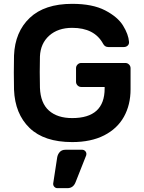

<svg xmlns="http://www.w3.org/2000/svg" viewBox="-20 -730 748 1000"><path d="M52 0ZM652 -512Q653 -500 645 -492.5Q637 -485 625 -485H544Q526 -485 517 -502Q472 -585 356 -585Q282 -585 236.5 -544.5Q191 -504 188 -436Q187 -411 187 -355Q187 -298 188 -273Q191 -193 235 -154Q279 -115 356 -115Q525 -115 525 -269V-277H403Q392 -277 384 -285Q376 -293 376 -304V-375Q376 -386 384 -394Q392 -402 403 -402H633Q644 -402 652 -394Q660 -386 660 -375V-265Q660 -184 625.5 -122Q591 -60 522.5 -25Q454 10 356 10Q210 10 134 -63.5Q58 -137 53 -263Q52 -288 52 -352Q52 -416 53 -441Q58 -564 135 -637Q212 -710 356 -710Q462 -710 527.5 -676Q593 -642 621 -596.5Q649 -551 652 -512ZM321 50H408Q417 50 423.5 56.5Q430 63 430 72Q430 76 429 79L374 218Q362 250 331 250H279Q270 250 263.5 243.5Q257 237 257 228V226L278 89Q281 73 291.5 61.5Q302 50 321 50Z"/></svg>

Font: Hezaedrus Medium
Style: Regular
Weight: 500
Designer: Hubert & Fischer
Foundry: Hubert & Fischer
Version: Version 1.10;September 3, 2019;FontCreator 11.5.0.2425 64-bi